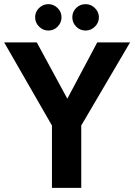

<svg xmlns="http://www.w3.org/2000/svg" viewBox="-20 -904 646 924"><path d="M230 -300 0 -700H157L304 -429L448 -700H606L371 -300V0H230ZM149 -821Q149 -847 168 -865.5Q187 -884 213 -884Q238 -884 257 -865.5Q276 -847 276 -821Q276 -795 257.5 -776Q239 -757 213 -757Q187 -757 168 -776Q149 -795 149 -821ZM328 -821Q328 -847 346.5 -865.5Q365 -884 392 -884Q418 -884 437 -865Q456 -846 456 -821Q456 -795 437 -776Q418 -757 392 -757Q365 -757 346.5 -776Q328 -795 328 -821Z"/></svg>

Font: KoHo
Style: Bold
Weight: 700
Designer: Cadson Demak & Katatrad Team
Foundry: Cadson Demak Co.,Ltd.
Version: Version 1.000; ttfautohint (v1.6)